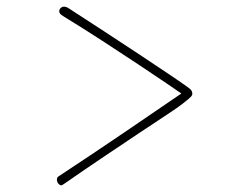

<svg xmlns="http://www.w3.org/2000/svg" viewBox="-20 -609 690 577"><path d="M164 -52Q161 -52 158 -54.5Q155 -57 153 -61Q151 -65 151 -69Q151 -72 152 -74.5Q153 -77 156 -79Q200 -108 251 -142Q302 -176 353.5 -211Q405 -246 449.5 -276.5Q494 -307 525 -328Q515 -335 480.5 -358.5Q446 -382 395.5 -415.5Q345 -449 286.5 -487Q228 -525 169 -561Q163 -565 160.5 -568Q158 -571 158 -575Q158 -579 160 -582Q162 -585 165 -587Q168 -589 172 -589Q175 -589 178.5 -588Q182 -587 185 -585Q239 -550 293.5 -514.5Q348 -479 397 -446.5Q446 -414 484 -388.5Q522 -363 543 -348Q553 -341 555.5 -336.5Q558 -332 558 -327Q558 -323 554 -318.5Q550 -314 531 -299Q519 -289 482.5 -265Q446 -241 395 -207Q344 -173 286 -134Q228 -95 172 -56Q168 -54 167 -53Q166 -52 164 -52Z"/></svg>

Font: Playpen Sans Thin
Style: Regular
Weight: 250
Designer: Laura Meseguer, Veronika Burian, José Scaglione
Foundry: TypeTogether
Version: Version 1.001